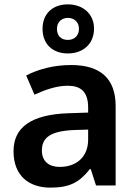

<svg xmlns="http://www.w3.org/2000/svg" viewBox="-20 -850 625 880"><path d="M291 -605C359 -605 411 -647 411 -719C411 -788 358 -830 291 -830C222 -830 175 -788 175 -718C175 -647 222 -605 291 -605ZM291 -667C259 -667 241 -687 241 -718C241 -749 263 -768 291 -768C320 -768 342 -749 342 -718C342 -687 321 -667 291 -667ZM306 -552C225 -552 154 -532 100 -504L138 -416C186 -438 238 -457 290 -457C349 -457 384 -431 384 -357V-334L293 -331C125 -325 42 -268 42 -157C42 -43 114 10 211 10C302 10 345 -16 392 -75H396L420 0H510V-364C510 -490 440 -552 306 -552ZM318 -254 384 -256V-210C384 -128 327 -85 254 -85C206 -85 172 -109 172 -160C172 -218 209 -249 318 -254Z"/></svg>

Font: Noto Sans Georgian SemiBold
Style: Regular
Weight: 600
Designer: Monotype Design Team, Akaki Razmadze
Foundry: Google LLC
Version: Version 2.005